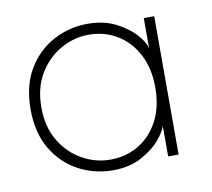

<svg xmlns="http://www.w3.org/2000/svg" viewBox="-57 -486 618 561"><g transform="rotate(-10 252.0 -205.0)"><path d="M401 0V-91Q398 -77 377.8 -52.2Q357.5 -27.5 321.5 -7.8Q285.5 12 236 12Q181.5 12 134.2 -13Q87 -38 58 -86.5Q29 -135 29 -205Q29 -275 58 -323.5Q87 -372 134.2 -397.2Q181.5 -422.5 236 -422.5Q285.5 -422.5 321.8 -403.2Q358 -384 378.8 -359.5Q399.5 -335 401 -319V-410.5H432V0ZM61 -205Q61 -147 86 -105.5Q111 -64 150.5 -42Q190 -20 233 -20Q280.5 -20 318 -42.5Q355.5 -65 377.2 -106.5Q399 -148 399 -205Q399 -262 377.2 -303.5Q355.5 -345 318 -367.8Q280.5 -390.5 233 -390.5Q190 -390.5 150.5 -368.2Q111 -346 86 -304.5Q61 -263 61 -205Z"/></g></svg>

Font: League Spartan Thin Thin
Style: Regular
Weight: 250
Version: Version 2.002